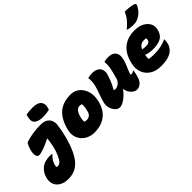

<svg xmlns="http://www.w3.org/2000/svg" viewBox="-60 -1566 2507 2507"><g transform="rotate(-45 1193.5 -313.0)"><path d="M131 -515Q184 -535 260 -547.5Q336 -560 410 -560Q479 -560 515 -535.5Q551 -511 563 -475Q575 -439 571 -406Q558 -299 531 -200Q504 -101 466 -18Q427 67 381 114.5Q335 162 283.5 181Q232 200 175 200Q72 200 15 143Q-13 115 -22.5 73.5Q-32 32 -18 -20Q-7 -58 10 -84.5Q27 -111 53 -135Q88 -165 131 -176Q174 -187 211 -187Q237 -187 253 -183V-177Q207 -133 190 -95.5Q173 -58 172 -22Q185 -17 195 -17Q219 -17 242 -38Q265 -59 292 -121Q319 -182 332 -244.5Q345 -307 352 -370H346Q275 -333 214.5 -311.5Q154 -290 127 -290Q95 -290 85.5 -324.5Q76 -359 91 -420Q105 -472 131 -515ZM380 -782Q410 -787 437 -789.5Q464 -792 501 -792Q589 -792 623 -754Q657 -716 641 -655L632 -621Q603 -614 573 -610.5Q543 -607 511 -607Q429 -607 390.5 -640.5Q352 -674 371 -747Z M971 -562Q1025 -562 1068 -537.5Q1111 -513 1138 -470Q1165 -427 1174 -372.5Q1183 -318 1169 -258L1166 -240Q1138 -116 1054 -52Q970 12 845 12Q786 12 738.5 -9.5Q691 -31 659.5 -69Q628 -107 617.5 -156.5Q607 -206 622 -262L625 -275Q666 -425 750.5 -493.5Q835 -562 971 -562ZM945 -374Q917 -374 893 -345Q869 -316 857 -265L854 -252Q847 -226 846.5 -209Q846 -192 850 -181Q858 -179 866 -177.5Q874 -176 884 -176Q918 -176 941 -193Q964 -210 974 -251L977 -264Q987 -308 988.5 -330Q990 -352 986 -368Q968 -374 945 -374Z M1287 -550Q1307 -555 1327.5 -557.5Q1348 -560 1370 -560Q1424 -560 1456 -539Q1488 -518 1498.5 -484.5Q1509 -451 1499 -412Q1490 -378 1468 -320Q1446 -262 1410 -205Q1423 -196 1439 -196Q1462 -196 1491 -213.5Q1520 -231 1540 -273Q1557 -336 1569 -382Q1581 -428 1585.5 -467.5Q1590 -507 1585 -549Q1601 -554 1619 -557Q1637 -560 1655 -560Q1736 -560 1766.5 -522.5Q1797 -485 1790 -429Q1784 -379 1763 -331.5Q1742 -284 1721 -230Q1714 -214 1708 -192Q1711 -191 1716.5 -189.5Q1722 -188 1729 -188Q1739 -188 1750 -193Q1761 -198 1768 -205H1774Q1774 -199 1771 -178.5Q1768 -158 1762 -135Q1752 -98 1741.5 -72Q1731 -46 1714 -29Q1698 -13 1679 -2.5Q1660 8 1634 8Q1604 8 1577 -10.5Q1550 -29 1532 -59Q1514 -89 1510 -123H1504Q1475 -84 1440.5 -53Q1406 -22 1372 -4Q1338 14 1309 14Q1284 14 1261 -3Q1238 -20 1222.5 -48Q1207 -76 1201 -109Q1195 -142 1203 -174Q1218 -234 1240 -292.5Q1262 -351 1278 -409Q1289 -449 1290 -486Q1291 -523 1287 -550Z M2155 -564Q2229 -564 2283.5 -536.5Q2338 -509 2363.5 -462Q2389 -415 2375 -358L2374 -354Q2363 -310 2339 -279.5Q2315 -249 2270 -233Q2225 -217 2152 -217Q2113 -217 2082.5 -223Q2052 -229 2032 -238H2027Q2023 -221 2021 -204Q2019 -187 2020 -170Q2053 -160 2095 -160Q2144 -160 2184 -163.5Q2224 -167 2261.5 -177Q2299 -187 2342 -205H2348Q2348 -186 2346 -168.5Q2344 -151 2339 -132Q2331 -101 2316 -79Q2301 -57 2280 -40Q2249 -15 2199.5 -0.5Q2150 14 2070 14Q1979 14 1916.5 -26Q1854 -66 1829 -133.5Q1804 -201 1823 -281L1827 -298Q1858 -429 1941.5 -496.5Q2025 -564 2155 -564ZM2147 -386Q2079 -386 2049 -316Q2070 -313 2088 -311.5Q2106 -310 2123 -310Q2175 -310 2187 -347Q2189 -357 2189.5 -366Q2190 -375 2190 -382Q2173 -386 2147 -386ZM2238 -826Q2279 -826 2317 -822Q2355 -818 2394 -806Q2424 -797 2406 -763Q2383 -719 2352.5 -689Q2322 -659 2278 -638Q2262 -631 2243.5 -627Q2225 -623 2195 -623Q2173 -623 2143 -626.5Q2113 -630 2087 -639Q2141 -683 2175.5 -724Q2210 -765 2238 -826Z"/></g></svg>

Font: Recursive Mn Csl St XBk
Style: Italic
Weight: 1000
Italic angle: -15°
Monospace: yes
Version: Version 1.079;hotconv 1.0.112;makeotfexe 2.5.65598; ttfautoh